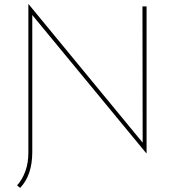

<svg xmlns="http://www.w3.org/2000/svg" viewBox="-20 -733 852 934"><path d="M693 -702V11L692 13L137 -660V7Q137 119 78 181L63 169Q89 140 103.5 99.5Q118 59 118 10V-713H119L674 -39L673 -702Z"/></svg>

Font: Josefin Sans Thin
Style: Regular
Weight: 250
Designer: Santiago Orozco
Foundry: Typemade
Version: Version 2.000